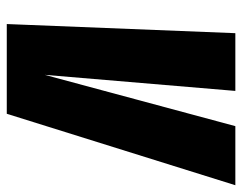

<svg xmlns="http://www.w3.org/2000/svg" viewBox="-94 -621 715 567"><g transform="rotate(90 263.5 -337.5)"><path d="M51 0 78 -675H248.5L201 -112L352.5 -675H527L316 0Z"/></g></svg>

Font: Anybody Condensed ExtraBold
Style: Italic
Weight: 800
Width: 3
Italic angle: -10°
Designer: Tyler Finck
Foundry: Etcetera Type Company
Version: Version 1.010; ttfautohint (v1.8.3) -l 8 -r 50 -G 200 -x 14 